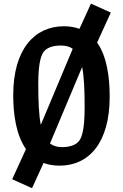

<svg xmlns="http://www.w3.org/2000/svg" viewBox="-20 -880 660 1031"><path d="M300 9.5C458 9.5 569 -114 569 -360.5C569 -464.5 554.5 -576.5 501.5 -651.5L575 -812.5L468.5 -860.5L406.5 -725C382.5 -734 354.5 -739 323 -739C165.5 -739 51 -615.5 51 -369C51 -266 66.5 -154.5 119.5 -79.5L45.5 82.5L152 130.5L214 -5C239 4.5 267.5 9.5 300 9.5ZM185.5 -432C185.5 -552 204 -592.5 219.5 -607.5C234.5 -623 261.5 -635.5 306.5 -635.5C333 -635.5 354 -630 370.5 -618L199 -209.5C188.5 -264 185.5 -337.5 185.5 -432ZM248.5 -109.5 421 -520C431.5 -468 434.5 -396.5 434.5 -303.5C434.5 -170 415.5 -133 400 -118C385 -102.5 358 -90 313 -90C286.5 -90 265.5 -96.5 248.5 -109.5Z"/></svg>

Font: Monaspace Argon SemiBold
Style: Regular
Weight: 600
Designer: Riley Cran & the Lettermatic Team
Foundry: Lettermatic
Version: Version 1.000 (Monaspace Argon)